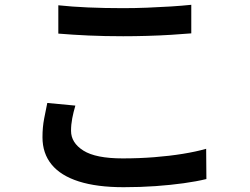

<svg xmlns="http://www.w3.org/2000/svg" viewBox="-20 -742 1040 800"><path d="M223 -720Q278 -714 346.5 -711Q415 -708 493 -708Q542 -708 593 -710Q644 -712 691.5 -715Q739 -718 777 -722V-603Q742 -600 694 -597Q646 -594 593.5 -592.5Q541 -591 493 -591Q416 -591 349.5 -594Q283 -597 223 -602ZM294 -302Q286 -275 281 -249Q276 -223 276 -197Q276 -147 327.5 -114.5Q379 -82 491 -82Q559 -82 622.5 -87Q686 -92 741.5 -101Q797 -110 839 -122L840 4Q799 14 745 21.5Q691 29 628 33.5Q565 38 495 38Q384 38 308.5 14Q233 -10 195 -56.5Q157 -103 157 -170Q157 -212 164 -248Q171 -284 177 -313Z"/></svg>

Font: Noto Sans KR SemiBold
Style: Regular
Weight: 600
Designer: Ryoko NISHIZUKA  (kana, bopomofo & ideographs); Paul D. Hunt (Latin, Greek & Cyrillic); Sandoll Communications , Soo-you
Foundry: Adobe
Version: Version 2.004-H2;hotconv 1.0.118;makeotfexe 2.5.65603